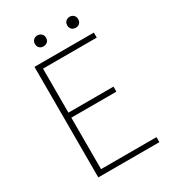

<svg xmlns="http://www.w3.org/2000/svg" viewBox="-208 -982 978 1092"><g transform="rotate(-30 281.0 -436.5)"><path d="M110 0H511V-33H147V-371H443V-404H147V-693H500V-726H110ZM213 -801C233 -801 250 -814 250 -837C250 -859 233 -873 213 -873C193 -873 177 -859 177 -837C177 -814 193 -801 213 -801ZM426 -801C445 -801 461 -814 461 -837C461 -859 445 -873 426 -873C405 -873 389 -859 389 -837C389 -814 405 -801 426 -801Z"/></g></svg>

Font: Harano Aji Gothic KR ExtraLight
Style: Regular
Weight: 250
Foundry: Masamichi Hosoda
Version: HaranoAjiGothicKR-ExtraLight version 20220220;ttx 4.29.1